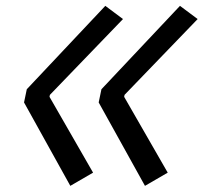

<svg xmlns="http://www.w3.org/2000/svg" viewBox="-20 -696 707 643"><path d="M147.1 -378.3 145.8 -371.7 291.7 -117.8 215.5 -73.6 60.5 -352.9 69.7 -397.1 332.7 -676.4 391.9 -632.2ZM397.1 -378.3 395.8 -371.7 541.7 -117.8 465.5 -73.6 310.5 -352.9 319.7 -397.1 582.7 -676.4 641.9 -632.2Z"/></svg>

Font: TypoPRO Monoid
Style: Italic
Weight: 400
Width: 4
Italic angle: -11°
Monospace: yes
Version: Version 0.61